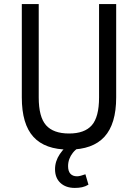

<svg xmlns="http://www.w3.org/2000/svg" viewBox="-20 -725 677 942"><path d="M318 9Q201 9 144 -53.5Q87 -116 87 -247V-705H170V-247Q170 -151 206 -110.5Q242 -70 319 -70Q395 -70 430.5 -110.5Q466 -151 466 -247V-705H550V-247Q550 -117 492.5 -54Q435 9 318 9ZM347 197Q303 197 276.5 172.5Q250 148 250 105Q250 66 273.5 31Q297 -4 336 -30L365 0Q349 10 337.5 24.5Q326 39 320 55.5Q314 72 314 90Q314 115 325.5 127.5Q337 140 358 140Q366 140 377 137Q388 134 399 130L414 181Q399 190 383 193.5Q367 197 347 197Z"/></svg>

Font: Nunito Sans 7pt Condensed
Style: Regular
Weight: 400
Width: 3
Designer: Vernon Adams
Foundry: Vernon Adams
Version: Version 3.101;gftools[0.9.27]